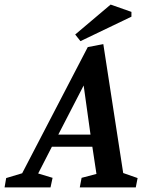

<svg xmlns="http://www.w3.org/2000/svg" viewBox="-76 -820 652 840"><path d="M-56 0 -49 -41 21 -62 308 -614 376 -627 463 -63 526 -41 518 0H273L281 -42L346 -59L328 -178H151L91 -61L154 -42L145 0ZM179 -231H320L290 -446ZM276 -640 253 -669 408 -800 499 -768V-747Z"/></svg>

Font: Manuale SemiBold
Style: Italic
Weight: 600
Italic angle: -11°
Designer: Eduardo Tunni / Pablo Cosgaya
Foundry: Eduardo Tunni / Pablo Cosgaya
Version: Version 1.002